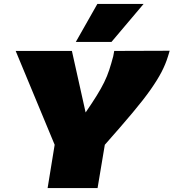

<svg xmlns="http://www.w3.org/2000/svg" viewBox="-20 -960 886 980"><path d="M223 0 259 -221 60 -700H347L417 -386Q450 -434 473 -471Q496 -508 511.5 -539.5Q527 -571 537.5 -603Q548 -635 558 -673Q559 -680 560.5 -686.5Q562 -693 563 -700L846 -701Q844 -693 841.5 -685.5Q839 -678 837 -671Q825 -632 804.5 -592.5Q784 -553 749 -503Q714 -453 657 -385Q600 -317 515 -221L478 0ZM367 -746 477 -940H713L549 -746Z"/></svg>

Font: Georama Extended Black
Style: Italic
Weight: 900
Width: 7
Italic angle: -9°
Designer: Jean-Baptiste Levee
Foundry: Production Type
Version: Version 1.000